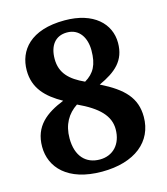

<svg xmlns="http://www.w3.org/2000/svg" viewBox="-110 -809 785 904"><g transform="rotate(-15 282.5 -357.0)"><path d="M276 10C437 10 532 -69 532 -189C532 -281 480 -335 371 -389C454 -427 505 -470 505 -557C505 -650 430 -724 289 -724C122 -724 56 -639 56 -542C56 -455 108 -403 185 -360C98 -325 33 -277 33 -176C33 -76 109 10 276 10ZM308 -420C238 -452 197 -491 197 -560C197 -624 227 -666 285 -666C346 -666 375 -615 375 -555C375 -485 354 -447 308 -420ZM281 -48C213 -48 168 -94 168 -181C168 -248 196 -295 243 -326C342 -280 389 -232 389 -167C389 -94 345 -48 281 -48Z"/></g></svg>

Font: Noto Serif Lao
Style: Bold
Weight: 700
Designer: Monotype Design Team
Foundry: Monotype Imaging Inc.
Version: Version 2.003